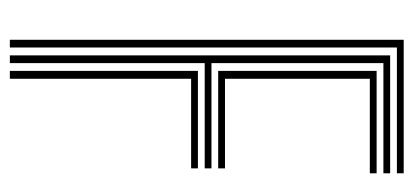

<svg xmlns="http://www.w3.org/2000/svg" viewBox="-245 -595 840 390"><g transform="rotate(90 175.0 -400.0)"><path d="M60.8 0V-800H332V-786.2H76.5V0ZM124 0V-382H322V-368.2H140V0ZM92.5 0V-772.5H332V-758.8H108.2V-409.5H322V-395.8H108.2V0ZM124 -423.2V-745H332V-731.2H140V-437H322V-423.2Z"/></g></svg>

Font: Big Shoulders Inline Text Thin
Style: Regular
Weight: 400
Version: Version 2.002